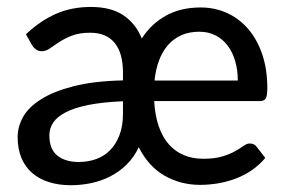

<svg xmlns="http://www.w3.org/2000/svg" viewBox="-20 -538 846 566"><path d="M342.5 -239.5Q283 -237 241.5 -228.8Q200 -220.5 174.2 -207.2Q148.5 -194 137 -176.8Q125.5 -159.5 125.5 -139.5Q125.5 -98 149.2 -79.2Q173 -60.5 212 -60.5Q239.5 -60.5 263.2 -69Q287 -77.5 304.5 -95.2Q322 -113 332.2 -139.8Q342.5 -166.5 342.5 -203ZM681 -300.5Q681 -331 673.5 -357.2Q666 -383.5 651.5 -403Q637 -422.5 615.8 -433.5Q594.5 -444.5 567.5 -444.5Q538 -444.5 515.2 -434.5Q492.5 -424.5 476 -406Q459.5 -387.5 449.2 -360.8Q439 -334 435.5 -300.5ZM434.5 -240Q437 -197 448.2 -165Q459.5 -133 478.2 -112Q497 -91 522.5 -80.5Q548 -70 579 -70Q613.5 -70 636 -77Q658.5 -84 673.5 -92.5Q688.5 -101 698 -108Q707.5 -115 716 -115Q723.5 -115 728.2 -112.5Q733 -110 736 -106L762 -72.5Q744.5 -51.5 722.2 -36.2Q700 -21 674.8 -11.5Q649.5 -2 622.8 2.5Q596 7 570 7Q512.5 7 465 -20.2Q417.5 -47.5 389 -104Q375 -74 353.2 -52.8Q331.5 -31.5 305 -18Q278.5 -4.5 248.8 1.8Q219 8 189 8Q153.5 8 124.8 -1Q96 -10 75.2 -27.8Q54.5 -45.5 43.2 -72.2Q32 -99 32 -134.5Q32 -164.5 48 -193.2Q64 -222 100.8 -245.2Q137.5 -268.5 196.8 -283.8Q256 -299 342.5 -301V-324Q342.5 -381.5 318 -411.5Q293.5 -441.5 246 -441.5Q214 -441.5 192.2 -433Q170.5 -424.5 154.8 -414.2Q139 -404 127.2 -395.5Q115.5 -387 103 -387Q93 -387 85.8 -392.5Q78.5 -398 74 -405.5L56.5 -437Q99 -477 145 -497.2Q191 -517.5 248 -517.5Q307.5 -517.5 344 -492.8Q380.5 -468 398 -424.5Q425 -467 468.5 -491.5Q512 -516 571.5 -516Q613 -516 649 -499.8Q685 -483.5 711.5 -452.8Q738 -422 753 -378Q768 -334 768 -278Q768 -255.5 763.5 -247.8Q759 -240 745.5 -240Z"/></svg>

Font: Lato 2
Style: Regular
Weight: 500
Designer: Lukasz Dziedzic with Adam Twardoch and Botio Nikoltchev
Foundry: tyPoland Lukasz Dziedzic
Version: Version 2.015; 2015-08-06; http://www.latofonts.com/